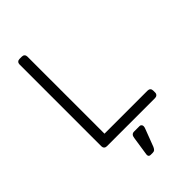

<svg xmlns="http://www.w3.org/2000/svg" viewBox="-270 -789 1088 1088"><g transform="rotate(-45 274.0 -245.0)"><path d="M502 -60Q513 -60 519 -54Q525 -48 525 -37V-22Q525 -12 518.5 -6Q512 0 502 0H116Q106 0 100 -6Q94 -12 94 -22V-678Q94 -688 100 -694Q106 -700 116 -700H135Q145 -700 151 -694Q157 -688 157 -678V-60ZM284 50H329Q335 50 339.5 55Q344 60 344 66Q344 75 340 84L300 189Q295 200 289.5 205Q284 210 274 210H256Q248 210 244 204Q240 198 242 189L259 77Q262 50 284 50Z"/></g></svg>

Font: Rubik
Style: Regular
Weight: 300
Designer: Hubert & Fischer
Foundry: Hubert & Fischer
Version: Version 1.100